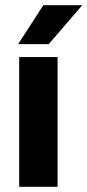

<svg xmlns="http://www.w3.org/2000/svg" viewBox="-20 -720 337 740"><path d="M202 0H54V-500H202ZM50 -550 147 -700H297L168 -550Z"/></svg>

Font: Fivo Sans Modern
Style: Regular
Weight: 700
Designer: Alexander Slobzheninov
Foundry: Alexander Slobzheninov
Version: 1.0